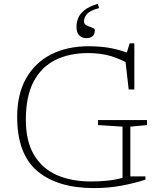

<svg xmlns="http://www.w3.org/2000/svg" viewBox="-20 -954 830 984"><path d="M648 -50H725.5V-33.5Q675 -16.5 606.2 -3.2Q537.5 10 463 10Q275 10 171.5 -77.2Q68 -164.5 68 -355Q68 -471 113.5 -551.8Q159 -632.5 241.5 -674.8Q324 -717 434.5 -717Q492 -717 541 -708.5Q590 -700 630 -684.5L644.5 -732H668.5V-495.5H639.5L623.5 -636Q573 -661.5 528.2 -671.8Q483.5 -682 430.5 -682Q334.5 -682 263 -646.2Q191.5 -610.5 152 -535.2Q112.5 -460 112.5 -340.5Q112.5 -230.5 154 -160.5Q195.5 -90.5 270.5 -57.2Q345.5 -24 446.5 -24Q486 -24 526.5 -27.8Q567 -31.5 608 -42.5V-305L482.5 -313V-338.5H733.5V-313L648 -305ZM466 -799.5Q466 -758.5 421.5 -758.5Q401.5 -758.5 386.8 -772Q372 -785.5 372 -817Q372 -837.5 379.8 -859Q387.5 -880.5 410.8 -900.2Q434 -920 481 -934.5L488 -912.5Q442.5 -901 426.5 -883Q410.5 -865 410.5 -844.5Q410.5 -830 424.2 -823.5Q438 -817 452 -812.5Q466 -808 466 -799.5Z"/></svg>

Font: Newsreader 6pt ExtraLight
Style: Regular
Weight: 275
Designer: Hugues Gentile
Foundry: Production Type
Version: Version 1.003; ttfautohint (v1.8.3)